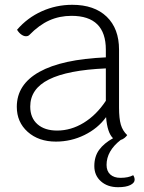

<svg xmlns="http://www.w3.org/2000/svg" viewBox="-20 -580 598 800"><path d="M541 169Q541 182 523 191Q505 200 472 200Q428 200 400.5 175.5Q373 151 373 112Q373 72 393 44.5Q413 17 451 -4Q427 -27 422 -92Q388 -45 332 -17.5Q276 10 213 10Q141 10 95.5 -30.5Q50 -71 50 -135Q50 -228 144 -280.5Q238 -333 421 -341V-373Q421 -514 278 -514Q228 -514 185.5 -495Q143 -476 102 -434Q97 -429 88 -429Q79 -429 69 -436Q59 -443 51 -456Q94 -506 154 -533Q214 -560 281 -560Q373 -560 424.5 -510.5Q476 -461 476 -373V-132Q476 -86 483.5 -60.5Q491 -35 510 -17Q506 -11 498.5 -5Q491 1 483 3Q424 49 424 107Q424 133 439.5 147Q455 161 482 161Q515 161 535 150Q541 159 541 169ZM421 -160V-295Q262 -288 184 -249Q106 -210 106 -136Q106 -89 136 -62.5Q166 -36 218 -36Q276 -36 329 -68.5Q382 -101 421 -160Z"/></svg>

Font: Krub Light
Style: Regular
Weight: 300
Designer: Ekaluck Peanpanawate
Foundry: Cadson Demak Co.,Ltd.
Version: Version 1.000; ttfautohint (v1.6)